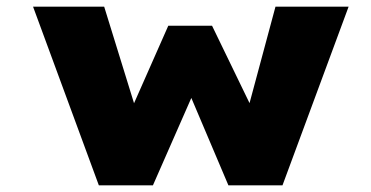

<svg xmlns="http://www.w3.org/2000/svg" viewBox="-20 -555 1112 575"><path d="M276 0 79 -535H292L390 -218L370 -220L484 -478H615L740 -220L720 -219L805 -535H1024L826 0H664L524 -330H583L438 0Z"/></svg>

Font: Lexend Tera Black
Style: Regular
Weight: 900
Version: Version 1.007